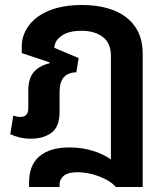

<svg xmlns="http://www.w3.org/2000/svg" viewBox="-20 -549 664 767"><path d="M96 198V181Q96 110 138 75Q180 40 257 40Q308 40 351 53.5Q394 67 423 88V-326Q423 -377 390.5 -401.5Q358 -426 306 -426Q254 -426 226 -406Q198 -386 197 -358L294 -317L285 -260Q253 -260 235.5 -241Q218 -222 218 -181V-102Q218 -42 185.5 -18.5Q153 5 104 5Q79 5 58.5 0Q38 -5 21 -13L33 -87Q48 -82 62 -82Q93 -82 93 -117V-186Q93 -235 114.5 -260.5Q136 -286 177 -296L178 -300L67 -337V-364Q67 -408 94.5 -446Q122 -484 176 -506.5Q230 -529 308 -529Q379 -529 433.5 -508Q488 -487 519 -443.5Q550 -400 550 -335V198H443Q420 172 375.5 155.5Q331 139 290 139Q252 139 235 153Q218 167 218 188V198Z"/></svg>

Font: Noto Sans Thai UI SemBd
Style: Regular
Weight: 600
Designer: Monotype Design Team
Foundry: Monotype Imaging Inc.
Version: Version 2.000;GOOG;noto-source:20170915:90ef993387c0